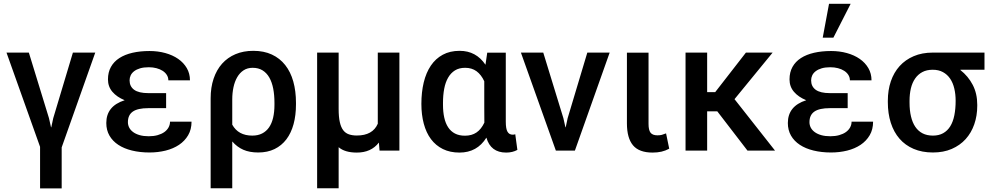

<svg xmlns="http://www.w3.org/2000/svg" viewBox="-20 -812 5336 1035"><path d="M312.5 203.5H196V-20.5L15 -528.5H135.5L244 -175L255 -126H256.5L267 -175L373 -528.5H493.5L312.5 -17.5Z M786 10Q734.5 10 691.5 -0.5Q648.5 -11 617.8 -31.2Q587 -51.5 570 -81Q553 -110.5 553 -149Q553 -240 651.5 -271.5V-272Q610 -289 586 -317Q562 -345 562 -384Q562 -422.5 578 -451.2Q594 -480 623.5 -499Q653 -518 694.2 -527.5Q735.5 -537 786 -537Q831.5 -537 871.2 -526Q911 -515 940.5 -494.5Q970 -474 987 -444.8Q1004 -415.5 1004 -379H887.5Q887.5 -395 879.2 -408Q871 -421 856.8 -430.2Q842.5 -439.5 823.2 -444.5Q804 -449.5 782 -449.5Q755 -449.5 735.5 -443.8Q716 -438 703.2 -428.2Q690.5 -418.5 684.5 -405.8Q678.5 -393 678.5 -379Q678.5 -346 703.2 -328Q728 -310 779.5 -310H875.5V-229H779.5Q722.5 -229 696 -210.5Q669.5 -192 669.5 -153.5Q669.5 -138 676.5 -124.2Q683.5 -110.5 697.8 -100Q712 -89.5 733 -83.5Q754 -77.5 782 -77.5Q808.5 -77.5 829.8 -83.5Q851 -89.5 865.8 -100Q880.5 -110.5 888.5 -125Q896.5 -139.5 896.5 -156H1012.5Q1012.5 -114 994.2 -83Q976 -52 945 -31.2Q914 -10.5 872.8 -0.2Q831.5 10 786 10Z M1232 203H1115.5V-281.5H1116L1115.5 -282Q1115.5 -340.5 1131.5 -388Q1147.5 -435.5 1177.2 -468.8Q1207 -502 1249.5 -520Q1292 -538 1345.5 -538Q1402.5 -538 1445.5 -518Q1488.5 -498 1517.5 -461.2Q1546.5 -424.5 1561 -372.8Q1575.5 -321 1575.5 -257.5V-249.5Q1575.5 -190.5 1562.5 -142.8Q1549.5 -95 1523.8 -61Q1498 -27 1460 -8.5Q1422 10 1372 10Q1325 10 1291.5 -4.8Q1258 -19.5 1232.5 -49H1232ZM1340 -81Q1370.5 -81 1393 -92.5Q1415.5 -104 1430.2 -125.2Q1445 -146.5 1452.2 -177.2Q1459.5 -208 1459.5 -247V-257.5Q1459.5 -299.5 1452.8 -334.2Q1446 -369 1431.8 -394Q1417.5 -419 1395.2 -432.8Q1373 -446.5 1342 -446.5Q1313.5 -446.5 1292.8 -432.8Q1272 -419 1258.5 -395.5Q1245 -372 1238.5 -341.2Q1232 -310.5 1232 -276V-140Q1264.5 -81 1340 -81Z M1805.5 203H1689.5V-528.5H1805.5V-224.5Q1805.5 -181.5 1811.8 -153.8Q1818 -126 1830.2 -110Q1842.5 -94 1861 -87.8Q1879.5 -81.5 1903.5 -81.5Q1989 -81.5 2016.5 -145V-528.5H2133V0H2026L2022.5 -43H2022Q1980.5 10.5 1903.5 10.5Q1839 10.5 1805.5 -18.5Z M2708.5 10.5Q2625 10.5 2602 -70Q2552 10.5 2457 10.5Q2406 10.5 2367.5 -8.5Q2329 -27.5 2303.2 -62Q2277.5 -96.5 2264.5 -145Q2251.5 -193.5 2251.5 -252Q2251.5 -315 2264.2 -367.8Q2277 -420.5 2302.5 -458.2Q2328 -496 2366.8 -517Q2405.5 -538 2458 -538Q2546.5 -538 2597 -463L2606.5 -528H2706.5V-156Q2706.5 -117.5 2715.8 -101.8Q2725 -86 2744 -86Q2752.5 -86 2757.5 -88.5L2769 -4Q2743 10.5 2708.5 10.5ZM2486.5 -80.5Q2523 -80.5 2548.5 -97.8Q2574 -115 2591 -151Q2590.5 -181 2590.5 -236.5V-245Q2590.5 -248 2590.5 -250.5V-254Q2590.5 -256 2590.5 -257.5V-267Q2590.5 -270 2590.5 -273V-277Q2590.5 -279 2590.5 -281V-285Q2590.5 -287 2590.5 -289V-293Q2590.5 -295 2590.5 -297.5V-374Q2574 -409.5 2548.8 -428Q2523.5 -446.5 2487.5 -446.5Q2455 -446.5 2432.5 -432.5Q2410 -418.5 2395.5 -393.2Q2381 -368 2374.5 -333.2Q2368 -298.5 2368 -257.5V-247Q2368 -209 2374.8 -178.2Q2381.5 -147.5 2395.8 -125.8Q2410 -104 2432.5 -92.2Q2455 -80.5 2486.5 -80.5Z M3079 0H2976.5L2788 -528.5H2908.5L3017 -175L3028 -126H3029.5L3040 -175L3146 -528.5H3266.5Z M3498 10.5Q3425 10.5 3392.2 -28.8Q3359.5 -68 3359.5 -147V-528H3476V-144Q3476 -110.5 3487 -96.5Q3498 -82.5 3524 -82.5Q3538 -82.5 3547.5 -85Q3557 -87.5 3570.5 -93L3587.5 -10.5Q3567.5 0.5 3545.8 5.5Q3524 10.5 3498 10.5Z M4158 0H4009.5L3846.5 -212H3792V0H3675.5V-528.5H3792V-315.5H3835.5L4001 -528.5H4145L3939.5 -277.5Z M4472.5 -609H4415L4449 -791.5H4565.5ZM4460 10Q4408.5 10 4365.5 -0.5Q4322.5 -11 4291.8 -31.2Q4261 -51.5 4244 -81Q4227 -110.5 4227 -149Q4227 -240 4325.5 -271.5V-272Q4284 -289 4260 -317Q4236 -345 4236 -384Q4236 -422.5 4252 -451.2Q4268 -480 4297.5 -499Q4327 -518 4368.2 -527.5Q4409.5 -537 4460 -537Q4505.5 -537 4545.2 -526Q4585 -515 4614.5 -494.5Q4644 -474 4661 -444.8Q4678 -415.5 4678 -379H4561.5Q4561.5 -395 4553.2 -408Q4545 -421 4530.8 -430.2Q4516.5 -439.5 4497.2 -444.5Q4478 -449.5 4456 -449.5Q4429 -449.5 4409.5 -443.8Q4390 -438 4377.2 -428.2Q4364.5 -418.5 4358.5 -405.8Q4352.5 -393 4352.5 -379Q4352.5 -346 4377.2 -328Q4402 -310 4453.5 -310H4549.5V-229H4453.5Q4396.5 -229 4370 -210.5Q4343.5 -192 4343.5 -153.5Q4343.5 -138 4350.5 -124.2Q4357.5 -110.5 4371.8 -100Q4386 -89.5 4407 -83.5Q4428 -77.5 4456 -77.5Q4482.5 -77.5 4503.8 -83.5Q4525 -89.5 4539.8 -100Q4554.5 -110.5 4562.5 -125Q4570.5 -139.5 4570.5 -156H4686.5Q4686.5 -114 4668.2 -83Q4650 -52 4619 -31.2Q4588 -10.5 4546.8 -0.2Q4505.5 10 4460 10Z M5009 10Q4950.5 10 4905 -9.5Q4859.5 -29 4828.8 -64.5Q4798 -100 4782 -150Q4766 -200 4766 -261V-269Q4766 -326 4782.2 -373.8Q4798.5 -421.5 4829.5 -455.8Q4860.5 -490 4905.5 -509.2Q4950.5 -528.5 5008.5 -528.5H5287V-436H5157.5V-435.5Q5157 -435 5157 -434.5Q5199.5 -401 5223.8 -354.2Q5248 -307.5 5248 -247V-242Q5248 -188.5 5232 -142.2Q5216 -96 5185.5 -62.2Q5155 -28.5 5110.5 -9.2Q5066 10 5009 10ZM5009 -81Q5041 -81 5064.2 -94Q5087.5 -107 5102.5 -131.2Q5117.5 -155.5 5124.5 -190.5Q5131.5 -225.5 5131.5 -269Q5131.5 -304.5 5124.2 -335Q5117 -365.5 5101.8 -388Q5086.5 -410.5 5063.2 -423.2Q5040 -436 5008 -436Q4975.5 -436 4952 -423.5Q4928.5 -411 4913 -388.5Q4897.5 -366 4890.2 -335.5Q4883 -305 4883 -269V-258.5Q4883 -217.5 4890.8 -184.5Q4898.5 -151.5 4914 -128.5Q4929.5 -105.5 4953.2 -93.2Q4977 -81 5009 -81Z"/></svg>

Font: Roberto Sans Medium
Style: Regular
Weight: 500
Designer: Google (font) & Cristiano Sobral (main changes)
Version: Version 1.000;October 12, 2021;FontCreator 14.0.0.2814 64-bi